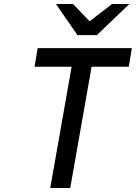

<svg xmlns="http://www.w3.org/2000/svg" viewBox="-20 -941 680 961"><path d="M231.5 0 338.5 -607H153L168.5 -700H640L624.5 -607H438.5L331.5 0ZM368 -765 260 -921H345.5L428.5 -834.5L541 -921H627.5L464.5 -765Z"/></svg>

Font: Overpass Medium
Style: Italic
Weight: 500
Italic angle: -10°
Designer: Delve Withrington, Dave Bailey, Thomas Jockin
Foundry: Delve Fonts LLC
Version: Version 4.000